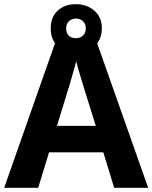

<svg xmlns="http://www.w3.org/2000/svg" viewBox="-20 -900 730 920"><path d="M527 0 475 -170H215L163 0H0L252 -717H437L690 0ZM387 -463Q382 -480 374 -506Q366 -532 358 -559Q350 -586 345 -606Q340 -586 331.5 -556.5Q323 -527 315.5 -500.5Q308 -474 304 -463L253 -297H439ZM344 -648Q290 -648 256.5 -679Q223 -710 223 -764Q223 -818 256.5 -849Q290 -880 344 -880Q396 -880 432 -849Q468 -818 468 -765Q468 -710 432.5 -679Q397 -648 344 -648ZM344 -717Q364 -717 377.5 -729.5Q391 -742 391 -764Q391 -786 377.5 -798.5Q364 -811 344 -811Q324 -811 310.5 -798.5Q297 -786 297 -764Q297 -742 309 -729.5Q321 -717 344 -717Z"/></svg>

Font: Noto Sans Gurmukhi UI
Style: Bold
Weight: 700
Designer: Jelle Bosma - Monotype Design Team
Foundry: Monotype Imaging Inc.
Version: Version 2.004; ttfautohint (v1.8.4.7-5d5b)